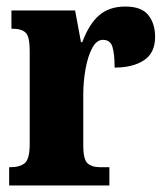

<svg xmlns="http://www.w3.org/2000/svg" viewBox="-20 -568 508 588"><path d="M8 0V-56H12Q41 -56 56 -68.5Q71 -81 71 -128V-412Q71 -456 58.5 -468Q46 -480 19 -480H15V-536H210L228 -439H232Q253 -495 284 -521.5Q315 -548 364 -548Q413 -548 434 -522Q455 -496 455 -455Q455 -406 421 -383.5Q387 -361 331 -361Q331 -402 324.5 -424Q318 -446 295 -446Q276 -446 262.5 -421Q249 -396 242 -357Q235 -318 235 -277V-123Q235 -79 248.5 -67.5Q262 -56 285 -56H315V0Z"/></svg>

Font: Noto Serif Tamil ExtraCondensed Black
Style: Italic
Weight: 900
Width: 2
Italic angle: -12°
Designer: Indian Type Foundry, Tom Grace, and the Monotype Design Team
Foundry: Monotype Imaging Inc.
Version: Version 2.003; ttfautohint (v1.8.4.7-5d5b)